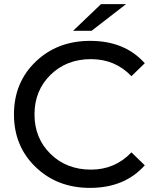

<svg xmlns="http://www.w3.org/2000/svg" viewBox="-20 -907 763 935"><path d="M336 -757 472 -887H594L426 -757ZM418 8Q259 8 153.5 -93.5Q48 -195 48 -350Q48 -505 153.5 -606.5Q259 -708 419 -708Q588 -708 685 -599L620 -536Q541 -619 423 -619Q304 -619 226 -542.5Q148 -466 148 -350Q148 -234 226 -157.5Q304 -81 423 -81Q540 -81 620 -165L685 -102Q587 8 418 8Z"/></svg>

Font: Montserrat
Style: Regular
Weight: 500
Designer: Julieta Ulanovsky
Foundry: Julieta Ulanovsky
Version: Version 7.200;PS 007.200;hotconv 1.0.88;makeotf.lib2.5.64775